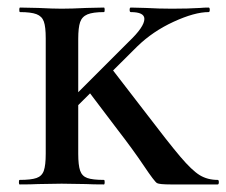

<svg xmlns="http://www.w3.org/2000/svg" viewBox="-20 -488 599 508"><path d="M32 -12Q62 -12 76.5 -17Q91 -22 96 -36.5Q101 -51 101 -81V-387Q101 -417 96 -431Q91 -445 76.5 -450.5Q62 -456 33 -456Q31 -456 31 -462Q31 -468 33 -468L81 -467Q121 -465 143 -465Q169 -465 209 -467L255 -468Q257 -468 257 -462Q257 -456 255 -456Q226 -456 211.5 -450Q197 -444 192 -429.5Q187 -415 187 -385V-81Q187 -51 192 -36.5Q197 -22 211 -17Q225 -12 255 -12Q257 -12 257 -6Q257 0 255 0Q225 0 208 -1L143 -2L81 -1Q63 0 32 0Q30 0 30 -6Q30 -12 32 -12ZM291 -145 213 -248 275 -307 359 -198Q426 -110 457 -73.5Q488 -37 508.5 -24.5Q529 -12 556 -12Q559 -12 559 -6Q559 0 556 0H432Q402 0 395.5 -3.5Q389 -7 360.5 -49.5Q332 -92 291 -145ZM362 -438Q362 -456 326 -456Q323 -456 323 -462Q323 -468 326 -468L365 -467Q401 -465 435 -465Q478 -465 510 -467Q519 -468 532 -468Q535 -468 535 -462Q535 -456 532 -456Q495 -456 439.5 -430.5Q384 -405 343 -365L158 -181L128 -185L321 -378Q362 -417 362 -438Z"/></svg>

Font: Cormorant Unicase SemiBold
Style: Regular
Weight: 600
Designer: Christian Thalmann (Catharsis Fonts)
Foundry: Catharsis Fonts
Version: Version 4.000